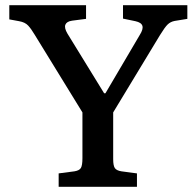

<svg xmlns="http://www.w3.org/2000/svg" viewBox="-20 -723 760 743"><path d="M207 0V-52L268 -60Q287 -63 293 -73Q299 -83 299 -111V-288L114 -589Q101 -611 89 -624Q77 -637 54 -641L16 -648V-703H313V-650L259 -643Q238 -640 233 -627.5Q228 -615 241 -593L383 -362H388L521 -588Q535 -610 531 -623Q527 -636 504 -641L456 -651V-703H705V-650L656 -642Q640 -639 629 -628.5Q618 -618 599 -587L418 -288V-107Q418 -82 424.5 -72.5Q431 -63 450 -60L510 -52V0Z"/></svg>

Font: Literata 18pt Medium
Style: Regular
Weight: 500
Designer: Latin by Veronika Burian and Jose Scaglione. Greek by Irene Vlachou. Cyrillic by Vera Evstafieva.
Foundry: TypeTogether
Version: Version 3.103;gftools[0.9.29]